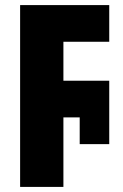

<svg xmlns="http://www.w3.org/2000/svg" viewBox="-20 -734 484 754"><path d="M59 0V-714H409V-570H229V-417H409V-168H293V-273H229V0Z"/></svg>

Font: Noto Sans ExtraCondensed Black
Style: Regular
Weight: 900
Width: 2
Designer: Monotype Design Team
Foundry: Monotype Imaging Inc.
Version: Version 2.013; ttfautohint (v1.8.4.7-5d5b)